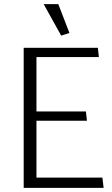

<svg xmlns="http://www.w3.org/2000/svg" viewBox="-20 -912 543 932"><path d="M483 0 477 -50H157V-326H402L397 -371H157V-635H460L455 -680H95V0ZM277 -739 317 -752 263 -892H192Z"/></svg>

Font: Catamaran Light
Style: Regular
Weight: 300
Designer: Pria Ravichandran
Version: Version 2.000